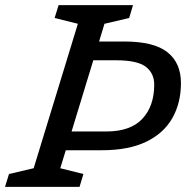

<svg xmlns="http://www.w3.org/2000/svg" viewBox="-40 -727 745 747"><path d="M263 -634.5 172.5 -657 188 -707H477.5L462.5 -657L366.5 -634.5L345.5 -565.5H443.5Q559 -565.5 611.5 -523.8Q664 -482 664 -404Q664 -326.5 630.5 -267.5Q597 -208.5 528.8 -175.5Q460.5 -142.5 356.5 -142.5H216L194.5 -72.5L284.5 -50L269.5 0H-20.5L-5 -50L91 -72.5ZM373.5 -215.5Q468 -215.5 514 -265Q560 -314.5 560 -397.5Q560 -442 527.2 -467.2Q494.5 -492.5 410.5 -492.5H323L238.5 -215.5Z"/></svg>

Font: Newsreader Caption
Style: Italic
Weight: 400
Italic angle: -17°
Designer: Hugues Gentile
Foundry: Production Type
Version: Version 1.001